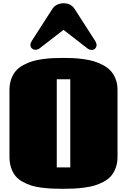

<svg xmlns="http://www.w3.org/2000/svg" viewBox="-20 -1160 793 1199"><path d="M39.1 0ZM178.7 -904.8 307.1 -1104.5Q317.9 -1121.6 336.9 -1130.6Q356 -1139.6 377 -1139.6Q422.9 -1139.6 445.8 -1104.5L574.2 -904.8Q583 -890.6 583 -878.9Q583 -865.7 574.2 -856.9Q565.4 -848.1 552.2 -848.1Q538.1 -848.1 524.4 -858.9L376.5 -973.6L228.5 -858.9Q215.8 -849.1 202.1 -849.1Q188.5 -849.1 179.2 -857.7Q169.9 -866.2 169.9 -879.4Q169.9 -890.6 178.7 -904.8ZM375 19Q335.9 19 306.6 17.8Q277.3 16.6 240.5 12Q203.6 7.3 176.8 -1Q149.9 -9.3 122.6 -24.2Q95.2 -39.1 77.9 -59.6Q60.5 -80.1 49.8 -111.1Q39.1 -142.1 39.1 -180.7V-598.6Q39.1 -636.2 50.3 -666.7Q61.5 -697.3 79.6 -717.8Q97.7 -738.3 125.2 -753.4Q152.8 -768.6 180.7 -777.1Q208.5 -785.6 244.4 -790.5Q280.3 -795.4 309.8 -796.9Q339.4 -798.3 375 -798.3Q408.2 -798.3 436 -797.1Q463.9 -795.9 500 -791Q536.1 -786.1 564.5 -777.8Q592.8 -769.5 621.8 -754.4Q650.9 -739.3 670.2 -718.8Q689.5 -698.2 701.7 -667.5Q713.9 -636.7 713.9 -598.6V-180.7Q713.9 -142.1 702.4 -111.3Q690.9 -80.6 672.9 -60.1Q654.8 -39.6 626.5 -24.7Q598.1 -9.8 570.8 -1.5Q543.5 6.8 506.3 11.5Q469.2 16.1 440.7 17.6Q412.1 19 375 19ZM334.5 -114.7H418.9V-665H334.5Z"/></svg>

Font: Coda
Style: Heavy
Weight: 800
Version: Version 2.000; ttfautohint (v0.8) -r 50 -G 200 -x